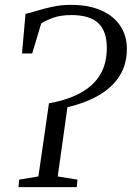

<svg xmlns="http://www.w3.org/2000/svg" viewBox="-20 -770 542 790"><path d="M56 0 59 -31 138 -44 181.5 -345Q257.5 -358.5 310.5 -387.2Q363.5 -416 391.5 -461.8Q419.5 -507.5 419.5 -573Q419.5 -641.5 384.5 -674.8Q349.5 -708 274 -708Q229 -708 197.8 -696.5Q166.5 -685 149.5 -673.5L112.5 -550H70.5L85 -713Q104.5 -717 132.5 -725.8Q160.5 -734.5 195.8 -742.2Q231 -750 271.5 -750Q345.5 -750 397 -727Q448.5 -704 475.2 -663.2Q502 -622.5 502 -569Q502 -506.5 473 -459.2Q444 -412 389.2 -379.5Q334.5 -347 257.5 -329L217.5 -44L298.5 -31L296 0Z"/></svg>

Font: Merriweather 48pt Light
Style: Italic
Weight: 300
Italic angle: -7.8°
Version: Version 2.101